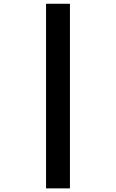

<svg xmlns="http://www.w3.org/2000/svg" viewBox="-20 -865 626 1036"><path d="M228.5 151.4V-844.7H357.4V151.4Z"/></svg>

Font: Cascadia Mono PL
Style: Regular
Weight: 400
Monospace: yes
Designer: Aaron Bell
Foundry: Saja Typeworks
Version: Version 2102.003